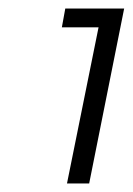

<svg xmlns="http://www.w3.org/2000/svg" viewBox="-20 -790 311 450"><path d="M133 -770H271L189 -360H137L211 -726H125Z"/></svg>

Font: TypoPRO Montserrat Alternates
Style: Italic
Weight: 300
Italic angle: -11.3°
Designer: Julieta Ulanovsky
Foundry: Julieta Ulanovsky
Version: Version 6.001